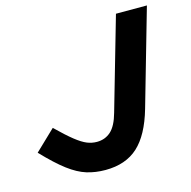

<svg xmlns="http://www.w3.org/2000/svg" viewBox="-100 -754 863 869"><g transform="rotate(-15 331.5 -319.5)"><path d="M290 16Q243 16 202.5 3.5Q162 -9 117.5 -42.5Q73 -76 13 -139L108 -230Q155 -184 186 -159.5Q217 -135 239.5 -126Q262 -117 285 -117Q324 -117 351 -141.5Q378 -166 394 -224L518 -655H663L534 -205Q501 -90 443 -37Q385 16 290 16Z"/></g></svg>

Font: Intel One Mono Light
Style: Italic
Weight: 300
Italic angle: -16°
Monospace: yes
Designer: Fred Shallcrass
Foundry: Frere-Jones Type LLC
Version: Version 1.004